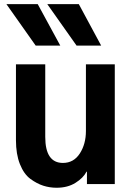

<svg xmlns="http://www.w3.org/2000/svg" viewBox="-20 -884 636 922"><path d="M10.7 -864.3H161.1L269.5 -665H151.4ZM207 -864.3H358.4L465.8 -665H347.7ZM56.6 -210.9V-575.2H197.3V-226.6Q197.3 -101.6 282.2 -101.6Q334 -101.6 363.3 -147Q392.6 -192.4 392.6 -254.9V-575.2H531.2V0H397.5V-59.6H395.5Q379.9 -29.3 342.3 -5.9Q304.7 17.6 252 17.6Q218.8 17.6 188 7.8Q157.2 -2 126 -24.9Q94.7 -47.9 75.7 -95.7Q56.6 -143.6 56.6 -210.9Z"/></svg>

Font: Gothic A1 ExtraBold
Style: Regular
Weight: 800
Designer: HanYang I&C Co.,Ltd.
Foundry: HanYang I&C Co.,Ltd.
Version: Version 2.50